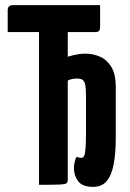

<svg xmlns="http://www.w3.org/2000/svg" viewBox="-20 -720 505 748"><path d="M343 8Q301 8 284.5 -14Q268 -36 268 -65Q268 -76 270.5 -87.5Q273 -99 278 -109Q283 -107 288 -106Q293 -105 297 -105Q305 -105 308.5 -114.5Q312 -124 313.5 -146Q315 -168 315 -204V-346Q315 -372 312.5 -387Q310 -402 303 -408Q296 -414 282 -414Q273 -414 263 -412.5Q253 -411 244 -406V-20Q244 -10 239 -6Q234 -2 210.5 -1Q187 0 132 0V-595H10V-680Q10 -700 30 -700H370V-615Q370 -603 365.5 -599Q361 -595 350 -595H244V-499Q260 -504 277.5 -507.5Q295 -511 312 -511Q343 -511 370 -499Q397 -487 414 -459Q431 -431 431 -381V-183Q431 -124 423 -81Q415 -38 396 -15Q377 8 343 8Z"/></svg>

Font: Yanone Kaffeesatz
Style: Bold
Weight: 700
Designer: Yanone (Cyrillic: Daniel Pouzeot, Huerta Tipografica, and Cyreal)
Foundry: Yanone
Version: Version 2.003